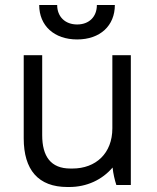

<svg xmlns="http://www.w3.org/2000/svg" viewBox="-20 -741 629 769"><path d="M137 -721C137 -638 197 -583 289 -583C381 -583 440 -638 440 -721H368C368 -674 337 -643 289 -643C241 -643 209 -674 209 -721ZM250 8H257C328 8 389 -21 431 -70C433 -47 440 -18 446 0H504V-520H430V-227C430 -127 364 -66 270 -66H262C183 -66 149 -115 149 -200V-520H75V-187C75 -61 133 8 250 8Z"/></svg>

Font: Fixel Text Regular
Style: Regular
Weight: 400
Width: 4
Designer: AlfaBravo + MacPaw
Foundry: Kyrylo Tkachov, Marchela Mozhyna, Serhii Makarenko, Maria Weinstein, Zakhar Kryvoshyya
Version: Version 1.211